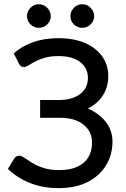

<svg xmlns="http://www.w3.org/2000/svg" viewBox="-20 -912 617 938"><path d="M265.5 7Q189 7 126 -18.2Q63 -43.5 18.5 -87L49.5 -137.5Q59 -151.5 74 -151.5Q81.5 -151.5 90.5 -146.2Q99.5 -141 111 -133.5Q126 -122.5 147.5 -110.5Q169 -98.5 198.8 -89.8Q228.5 -81 268.5 -81Q345.5 -81 387.5 -116Q429.5 -151 429.5 -215Q429.5 -269.5 388 -303Q346.5 -336.5 275 -336.5H176V-423.5H269.5Q331.5 -423.5 370.5 -451.8Q409.5 -480 409.5 -532Q409.5 -579 372 -608.5Q334.5 -638 266 -638Q230.5 -638 204.2 -631.2Q178 -624.5 159.2 -615.2Q140.5 -606 127.5 -597.5Q118 -592 110.8 -588.2Q103.5 -584.5 97.5 -584.5Q80.5 -584.5 73 -600.5L47 -651Q131 -725.5 266 -725.5Q341 -725.5 395.5 -701.8Q450 -678 479.5 -636.2Q509 -594.5 509 -540.5Q509 -487.5 483.2 -446.8Q457.5 -406 409.5 -382Q464.5 -357.5 497 -316.2Q529.5 -275 529.5 -220Q529.5 -156.5 498.5 -105Q467.5 -53.5 408.8 -23.2Q350 7 265.5 7ZM169 -776Q146.5 -776 129.2 -792.8Q112 -809.5 112 -833Q112 -856.5 129.2 -874Q146.5 -891.5 169 -891.5Q193 -891.5 210.5 -874Q228 -856.5 228 -833Q228 -809.5 210.5 -792.8Q193 -776 169 -776ZM382 -776Q358 -776 341 -792.8Q324 -809.5 324 -833Q324 -856.5 341 -874Q358 -891.5 382 -891.5Q405 -891.5 422.5 -874Q440 -856.5 440 -833Q440 -809.5 422.5 -792.8Q405 -776 382 -776Z"/></svg>

Font: Verano Sans Medium
Style: Regular
Weight: 500
Designer: Lukasz Dziedzic with Adam Twardoch and Botio Nikoltchev
Foundry: tyPoland Lukasz Dziedzic
Version: Version 3.001;December 28, 2019;FontCreator 12.0.0.2547 64-b